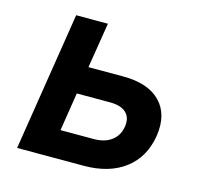

<svg xmlns="http://www.w3.org/2000/svg" viewBox="-85 -643 771 736"><g transform="rotate(15 300.0 -275.0)"><path d="M43 0 130 -550H256L227 -370H365Q464 -370 512.5 -320.5Q561 -271 548 -184Q534 -96 471 -48Q408 0 307 0ZM186 -109H318Q361 -109 388 -129Q415 -149 421 -185Q427 -221 406.5 -241Q386 -261 342 -261H210Z"/></g></svg>

Font: JetBrains Mono NL
Style: Bold Italic
Weight: 700
Italic angle: -9°
Designer: Philipp Nurullin, Konstantin Bulenkov
Foundry: JetBrains
Version: Version 2.304; ttfautohint (v1.8.4.7-5d5b)